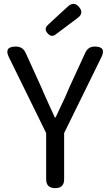

<svg xmlns="http://www.w3.org/2000/svg" viewBox="-20 -974 571 994"><path d="M266 0Q219 0 219 -46V-285L27 -676Q-2 -733 62 -733Q98 -733 113 -700L192 -526Q198 -513 208 -489Q244 -408 264 -366H268Q272 -375 281 -394Q323 -481 341 -526L422 -702Q437 -733 470 -733Q532 -733 505 -678L422 -509L312 -285V-46Q312 0 266 0ZM227 -801Q205 -824 229 -846L284 -897L332 -941Q363 -969 389.5 -937.5Q416 -906 382 -881L270 -797Q247 -778 227 -801Z"/></svg>

Font: GenSenRounded JP R
Style: Regular
Weight: 400
Version: Version 1.501;PS 1;hotconv 16.6.51;makeotf.lib2.5.65220